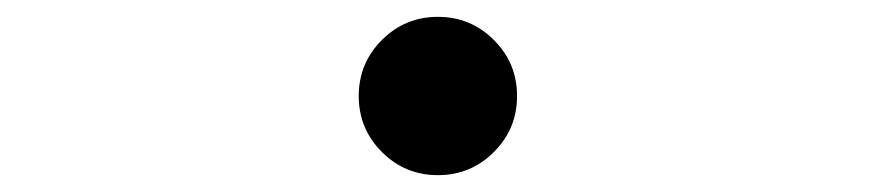

<svg xmlns="http://www.w3.org/2000/svg" viewBox="-20 -494 1040 228"><path d="M500 -286Q461 -286 433.5 -313.5Q406 -341 406 -380Q406 -419 433.5 -446.5Q461 -474 500 -474Q539 -474 566.5 -446.5Q594 -419 594 -380Q594 -341 566.5 -313.5Q539 -286 500 -286Z"/></svg>

Font: Resource Han Rounded CN Light
Style: Regular
Weight: 300
Designer: Cyano Hao (round all glyphs); Ryoko NISHIZUKA 西塚涼子 (kana, bopomofo & ideographs); Paul D. Hunt (Latin, Greek & Cyrillic)
Foundry: Cyano Hao
Version: 0.990